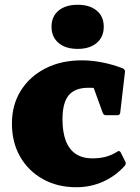

<svg xmlns="http://www.w3.org/2000/svg" viewBox="-20 -769 586 805"><path d="M300 16Q221 16 160 -18Q99 -52 64.5 -112Q30 -172 30 -251Q30 -329 67 -388.5Q104 -448 170 -482Q236 -516 323 -516Q364 -516 408 -507.5Q452 -499 496 -482Q505 -476 504 -468L484 -296Q482 -286 473 -286H424Q415 -286 411 -295L364 -425L422 -396Q408 -398 389.5 -399.5Q371 -401 351 -401Q294 -401 268 -369.5Q242 -338 242 -269Q242 -215 256 -178.5Q270 -142 298 -123.5Q326 -105 367 -105Q397 -105 422.5 -111.5Q448 -118 473 -134Q481 -139 486 -130L505 -92Q510 -84 504 -75Q465 -31 412.5 -7.5Q360 16 300 16ZM306 -564Q255 -564 225.5 -589Q196 -614 196 -657Q196 -700 225.5 -724.5Q255 -749 306 -749Q356 -749 385.5 -724.5Q415 -700 415 -657Q415 -614 385.5 -589Q356 -564 306 -564Z"/></svg>

Font: Hahmlet Black
Style: Regular
Weight: 900
Version: Version 1.002